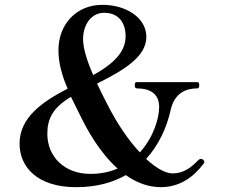

<svg xmlns="http://www.w3.org/2000/svg" viewBox="-20 -762 932 795"><path d="M813 -104C809 -104 805 -103 800 -98C771 -68 740 -44 695 -44C666 -44 627 -65 585 -104C636 -160 670 -231 687 -308C703 -377 750 -396 797 -396C803 -396 805 -402 805 -409C805 -417 803 -422 797 -422H546C540 -422 538 -417 538 -409C538 -402 540 -396 546 -396C604 -396 639 -372 639 -319C639 -272 615 -192 559 -131C514 -179 467 -246 425 -329C409 -360 394 -389 382 -416C490 -470 586 -526 586 -609C586 -689 502 -742 404 -742C294 -742 222 -659 222 -555C222 -500 237 -448 260 -395C155 -340 61 -276 61 -167C61 -71 134 13 295 13C377 13 445 -5 501 -37C543 -7 592 13 646 13C725 13 782 -30 822 -83C825 -87 826 -88 826 -91C826 -97 820 -104 813 -104ZM411 -709C473 -709 500 -666 500 -612C500 -550 456 -501 366 -451C338 -515 324 -565 324 -600C324 -659 357 -709 411 -709ZM354 -42C247 -42 176 -113 176 -208C176 -271 199 -316 274 -361C287 -333 302 -305 316 -276C340 -227 391 -132 467 -64C434 -50 397 -42 354 -42Z"/></svg>

Font: Shippori Mincho OTF SemiBold
Style: Regular
Weight: 600
Designer: FONTDASU
Foundry: FONTDASU / Google Inc. / but / Adobe
Version: Version 3.300;hotconv 1.0.109;makeotfexe 2.5.65596